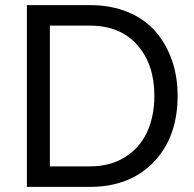

<svg xmlns="http://www.w3.org/2000/svg" viewBox="-20 -730 756 750"><path d="M85 0V-710H331.1Q414.6 -710 480.5 -682.4Q546.4 -654.8 588.1 -606.2Q629.9 -557.6 651.9 -493.9Q673.8 -430.2 673.8 -356Q673.8 -194.3 580.6 -97.2Q487.3 0 331.1 0ZM331.1 -629.9H174.8V-80.1H331.1Q411.1 -80.1 468.8 -116.5Q526.4 -152.8 554.7 -214.6Q583 -276.4 583 -356Q583 -479 516.1 -554.4Q449.2 -629.9 331.1 -629.9Z"/></svg>

Font: Rawline Medium
Style: Regular
Weight: 500
Designer: Matt McInerney, Pablo Impallari, Rodrigo Fuenzalida
Foundry: Matt McInerney, Pablo Impallari, Rodrigo Fuenzalida
Version: Version 4.020;PS 004.020;hotconv 1.0.88;makeotf.lib2.5.64775